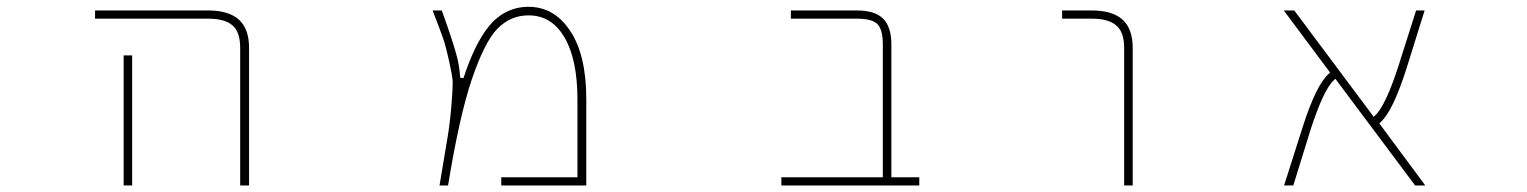

<svg xmlns="http://www.w3.org/2000/svg" viewBox="-20 -575 4540 571"><path d="M694.3 -23.4V-432.6Q694.3 -479.5 671.9 -499Q649.4 -519.5 598.6 -519.5H262.7V-543.9H598.6Q660.2 -543.9 690.4 -516.6Q720.7 -489.3 720.7 -432.6V-23.4ZM347.7 -23.4V-410.2H373V-23.4Z M1470.7 -23.4V-47.9H1697.3V-279.3Q1697.3 -397.5 1659.2 -462.9Q1621.1 -529.3 1551.8 -529.3Q1498 -529.3 1459 -489.3Q1420.9 -450.2 1382.8 -337.9Q1345.7 -227.5 1312.5 -23.4H1287.1Q1303.7 -125 1310.5 -163.1Q1317.4 -203.1 1322.3 -258.8Q1326.2 -305.7 1326.2 -326.2Q1326.2 -330.1 1326.2 -333Q1325.2 -349.6 1315.9 -392.1Q1306.6 -434.6 1298.8 -458Q1291 -480.5 1266.6 -543.9H1293.9Q1328.1 -449.2 1339.8 -403.3Q1346.7 -375 1348.6 -343.8L1358.4 -342.8Q1391.6 -444.3 1432.6 -495.1Q1457 -525.4 1486.8 -540Q1516.6 -554.7 1551.8 -554.7Q1589.8 -554.7 1620.6 -537.1Q1651.4 -519.5 1674.8 -484.4Q1723.6 -413.1 1723.6 -279.3V-23.4Z M2303.7 -23.4V-47.9H2605.5V-442.4Q2605.5 -486.3 2589.8 -502.9Q2574.2 -519.5 2528.3 -519.5H2332V-543.9H2528.3Q2582 -543.9 2606.4 -519.5Q2630.9 -495.1 2630.9 -442.4V-47.9H2713.9V-23.4Z M3323.2 -23.4V-432.6Q3323.2 -479.5 3299.8 -499Q3277.3 -519.5 3226.6 -519.5H3138.7V-543.9H3226.6Q3288.1 -543.9 3318.4 -516.6Q3348.6 -489.3 3348.6 -432.6V-23.4Z M4188.5 -23.4 3951.2 -340.8 3947.3 -336.9Q3916 -308.6 3877 -187.5L3826.2 -23.4H3798.8L3853.5 -195.3Q3894.5 -324.2 3932.6 -356.4L3935.5 -359.4L3797.9 -543.9H3829.1L4065.4 -227.5L4069.3 -231.4Q4100.6 -259.8 4139.6 -380.9L4191.4 -543.9H4216.8L4163.1 -372.1Q4122.1 -243.2 4085 -210.9L4082 -208L4218.8 -23.4Z"/></svg>

Font: Mgen+ 1m thin
Style: Regular
Weight: 100
Designer: [Source Han Sans]
Ryoko NISHIZUKA  (kana & ideographs); Paul D. Hunt (Latin, Greek & Cyrillic); Wenlong ZHANG  (bopomofo
Version: Version 1.059.20150602